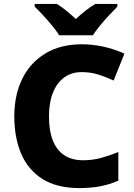

<svg xmlns="http://www.w3.org/2000/svg" viewBox="-20 -950 686 980"><path d="M397 -582Q345 -582 307.5 -554.5Q270 -527 250 -476.5Q230 -426 230 -355Q230 -283 249.5 -233.5Q269 -184 307.5 -158Q346 -132 405 -132Q452 -132 496 -144Q540 -156 584 -174V-28Q539 -8 490.5 1Q442 10 386 10Q271 10 197.5 -36Q124 -82 88.5 -164.5Q53 -247 53 -356Q53 -464 93 -546.5Q133 -629 210.5 -676.5Q288 -724 398 -724Q451 -724 507 -712Q563 -700 615 -676L560 -539Q522 -557 482 -569.5Q442 -582 397 -582ZM282 -770Q268 -793 245.5 -820Q223 -847 199.5 -872.5Q176 -898 157 -916V-930H270Q296 -914 318.5 -895.5Q341 -877 367 -853Q393 -877 417 -896Q441 -915 467 -930H579V-916Q562 -899 538 -873.5Q514 -848 491.5 -820.5Q469 -793 454 -770Z"/></svg>

Font: Noto Sans Syriac Eastern ExtraBold
Style: Regular
Weight: 800
Designer: Patrick Giasson and the Monotype Design Team
Foundry: Monotype Imaging Inc.
Version: Version 3.001